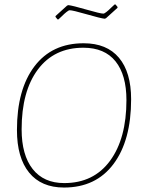

<svg xmlns="http://www.w3.org/2000/svg" viewBox="-20 -836 639 861"><path d="M498 -816 507 -805V-801L455 -754L449 -752Q431 -754 368.5 -772Q306 -790 293 -790Q290 -790 286.5 -788Q283 -786 278 -782Q273 -778 268.5 -774Q264 -770 256.5 -762.5Q249 -755 242 -749H238L229 -760V-764L281 -811L287 -813Q305 -811 367.5 -793Q430 -775 443 -775Q446 -775 449.5 -777Q453 -779 458 -783Q463 -787 467.5 -791Q472 -795 479.5 -802.5Q487 -810 494 -816ZM355 -642Q459 -642 513.5 -577Q568 -512 568 -391Q568 -206 489 -100.5Q410 5 267 5Q165 5 110.5 -62Q56 -129 56 -253Q56 -435 134.5 -538.5Q213 -642 355 -642ZM354 -622Q223 -622 150 -524.5Q77 -427 77 -256Q77 -141 126.5 -78Q176 -15 268 -15Q400 -15 473.5 -115Q547 -215 547 -387Q547 -500 498 -561Q449 -622 354 -622Z"/></svg>

Font: Alegreya Sans SC Thin
Style: Italic
Weight: 100
Italic angle: -7°
Designer: Juan Pablo del Peral
Foundry: Huerta Tipografica
Version: Version 2.007